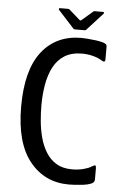

<svg xmlns="http://www.w3.org/2000/svg" viewBox="-56 -850 569 899"><g transform="rotate(5 228.0 -400.5)"><path d="M422 -25Q422 -9 402 -3Q389 2 369 4.5Q349 7 330.5 8Q312 9 302 9Q188 9 118 -78Q48 -165 48 -335Q48 -507 115.5 -593.5Q183 -680 302 -680Q312 -680 330.5 -678.5Q349 -677 369 -674.5Q389 -672 402 -668Q412 -665 417 -661Q422 -657 422 -650V-590Q422 -571 403 -584Q387 -594 362.5 -600.5Q338 -607 311 -607Q262 -607 229 -586.5Q196 -566 177 -529.5Q158 -493 150 -446.5Q142 -400 142 -349Q142 -314 145.5 -275Q149 -236 159 -198.5Q169 -161 188 -130Q207 -99 237 -81Q267 -63 311 -63Q340 -63 364.5 -69.5Q389 -76 401 -84Q414 -92 418 -90.5Q422 -89 422 -78ZM266 -717Q262 -717 259 -721L185 -802Q184 -805 184.5 -807.5Q185 -810 189 -810H228Q233 -810 236 -806L285 -763Q290 -759 294 -763L344 -806Q347 -810 352 -810H391Q395 -810 396 -807.5Q397 -805 395 -802L321 -721Q319 -717 314 -717Z"/></g></svg>

Font: Glory Medium
Style: Regular
Weight: 500
Designer: Robert Leuschke
Foundry: Robert Leuschke
Version: Version 1.011